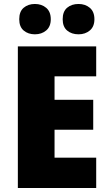

<svg xmlns="http://www.w3.org/2000/svg" viewBox="-20 -948 550 968"><path d="M465 0H70V-714H465V-563H255V-445H450V-294H255V-153H465ZM77 -851Q77 -890 99.5 -909Q122 -928 156 -928Q190 -928 213 -908.5Q236 -889 236 -851Q236 -814 213 -794.5Q190 -775 156 -775Q122 -775 99.5 -794Q77 -813 77 -851ZM296 -851Q296 -890 318.5 -909Q341 -928 376 -928Q410 -928 433 -908.5Q456 -889 456 -851Q456 -814 433 -794.5Q410 -775 376 -775Q341 -775 318.5 -794Q296 -813 296 -851Z"/></svg>

Font: Noto Sans Malayalam SemiCondensed Black
Style: Regular
Weight: 900
Width: 4
Designer: Jelle Bosma - Monotype Design Team
Foundry: Monotype Imaging Inc.
Version: Version 2.104; ttfautohint (v1.8.4.7-5d5b)